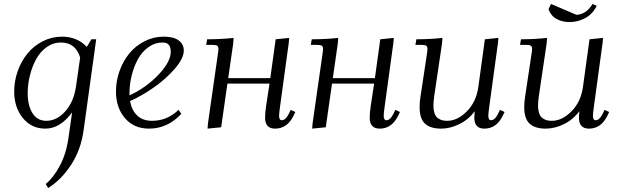

<svg xmlns="http://www.w3.org/2000/svg" viewBox="-20 -635 3079 958"><path d="M50.8 -178.2Q50.8 -231 68.6 -280.8Q86.4 -330.6 117.4 -368.4Q148.4 -406.2 193.4 -429.2Q238.3 -452.1 289.1 -452.1Q365.2 -452.1 413.1 -400.9L436 -439H460L397 16.1Q383.3 113.8 334 188.5Q284.7 263.2 220.2 303.2L208 283.2Q246.1 252 278.1 192.9Q310.1 133.8 321.8 51.8L339.8 -74.2Q280.3 6.8 206.1 6.8Q137.2 6.8 94 -46.1Q50.8 -99.1 50.8 -178.2ZM118.2 -169.9Q118.2 -108.4 142.1 -70.3Q166 -32.2 210.9 -32.2Q263.2 -32.2 305.2 -78.9Q347.2 -125.5 358.9 -201.2L379.9 -348.1Q356.9 -422.9 284.2 -422.9Q245.1 -422.9 212.6 -399.7Q180.2 -376.5 160.2 -339.4Q140.1 -302.2 129.2 -258.3Q118.2 -214.4 118.2 -169.9Z M558.6 -178.2Q558.6 -231 576.4 -280.8Q594.2 -330.6 625.2 -368.4Q656.2 -406.2 701.2 -429.2Q746.1 -452.1 796.9 -452.1Q846.2 -452.1 871.6 -433.3Q897 -414.6 897 -382.8Q897 -344.2 853 -293Q809.1 -241.7 748 -199Q687 -156.2 628.9 -130.9Q636.7 -85.9 664.1 -59.1Q691.4 -32.2 738.8 -32.2Q814.5 -32.2 870.6 -86.9L884.8 -66.9Q815.9 6.8 723.6 6.8Q647.9 6.8 603.3 -45.7Q558.6 -98.1 558.6 -178.2ZM626 -159.2Q707.5 -196.3 769.8 -261.2Q832 -326.2 832 -377Q832 -422.9 792 -422.9Q752.9 -422.9 720.5 -399.7Q688 -376.5 668 -339.4Q647.9 -302.2 637 -258.3Q626 -214.4 626 -169.9Z M1008.8 -411.1 1013.7 -439Q1082.5 -439 1145.5 -445.8L1143.6 -418L1118.7 -245.1H1328.6L1355.5 -439L1422.9 -445.8L1420.9 -421.9L1377.4 -104Q1372.6 -68.8 1372.6 -58.1Q1372.6 -35.2 1385.7 -35.2Q1404.8 -35.2 1419.9 -64.9L1430.7 -86.9L1453.6 -76.2L1442.9 -54.2Q1411.6 6.8 1352.5 6.8Q1302.7 6.8 1302.7 -47.9Q1302.7 -71.8 1307.6 -105L1324.7 -217.8H1114.7L1083.5 0L1015.6 6.8L1017.6 -19L1066.9 -363.8Q1069.8 -380.9 1069.8 -391.1Q1069.8 -402.8 1063.5 -407Q1057.1 -411.1 1039.6 -411.1Z M1530.8 -411.1 1535.6 -439Q1604.5 -439 1667.5 -445.8L1665.5 -418L1640.6 -245.1H1850.6L1877.4 -439L1944.8 -445.8L1942.9 -421.9L1899.4 -104Q1894.5 -68.8 1894.5 -58.1Q1894.5 -35.2 1907.7 -35.2Q1926.8 -35.2 1941.9 -64.9L1952.6 -86.9L1975.6 -76.2L1964.8 -54.2Q1933.6 6.8 1874.5 6.8Q1824.7 6.8 1824.7 -47.9Q1824.7 -71.8 1829.6 -105L1846.7 -217.8H1636.7L1605.5 0L1537.6 6.8L1539.6 -19L1588.9 -363.8Q1591.8 -380.9 1591.8 -391.1Q1591.8 -402.8 1585.4 -407Q1579.1 -411.1 1561.5 -411.1Z M2052.7 -411.1 2057.6 -439Q2124.5 -439 2187.5 -445.8L2185.5 -418L2146.5 -154.8Q2142.6 -124.5 2142.6 -110.8Q2142.6 -85.9 2148.4 -69.3Q2154.3 -52.7 2165.3 -45.2Q2176.3 -37.6 2186.8 -34.9Q2197.3 -32.2 2211.4 -32.2Q2262.7 -32.2 2309.6 -79.6Q2356.4 -127 2366.7 -201.2L2399.4 -439L2466.8 -445.8L2464.8 -421.9L2421.4 -104Q2416.5 -68.8 2416.5 -58.1Q2416.5 -35.2 2429.7 -35.2Q2448.7 -35.2 2463.9 -64.9L2474.6 -86.9L2497.6 -76.2L2486.8 -54.2Q2455.6 6.8 2396.5 6.8Q2346.7 6.8 2346.7 -47.9Q2346.7 -60.5 2348.6 -80.1Q2318.8 -39.1 2272.7 -16.1Q2226.6 6.8 2180.7 6.8Q2127.9 6.8 2100.8 -17.8Q2073.7 -42.5 2073.7 -100.1Q2073.7 -124.5 2077.6 -149.9L2109.9 -363.8Q2112.8 -380.9 2112.8 -391.1Q2112.8 -402.8 2106.4 -407Q2100.1 -411.1 2082.5 -411.1Z M2574.7 -411.1 2579.6 -439Q2646.5 -439 2709.5 -445.8L2707.5 -418L2668.5 -154.8Q2664.6 -124.5 2664.6 -110.8Q2664.6 -85.9 2670.4 -69.3Q2676.3 -52.7 2687.3 -45.2Q2698.2 -37.6 2708.7 -34.9Q2719.2 -32.2 2733.4 -32.2Q2784.7 -32.2 2831.5 -79.6Q2878.4 -127 2888.7 -201.2L2921.4 -439L2988.8 -445.8L2986.8 -421.9L2943.4 -104Q2938.5 -68.8 2938.5 -58.1Q2938.5 -35.2 2951.7 -35.2Q2970.7 -35.2 2985.8 -64.9L2996.6 -86.9L3019.5 -76.2L3008.8 -54.2Q2977.5 6.8 2918.5 6.8Q2868.7 6.8 2868.7 -47.9Q2868.7 -60.5 2870.6 -80.1Q2840.8 -39.1 2794.7 -16.1Q2748.5 6.8 2702.6 6.8Q2649.9 6.8 2622.8 -17.8Q2595.7 -42.5 2595.7 -100.1Q2595.7 -124.5 2599.6 -149.9L2631.8 -363.8Q2634.8 -380.9 2634.8 -391.1Q2634.8 -402.8 2628.4 -407Q2622.1 -411.1 2604.5 -411.1ZM2716.8 -588.9 2729.5 -615.2 2856.4 -561Q2906.2 -564 2936.5 -615.2L2957.5 -606Q2936.5 -564 2899.7 -544.4Q2862.8 -524.9 2821.8 -524.9Q2785.6 -524.9 2757.3 -540.3Q2729 -555.7 2716.8 -588.9Z"/></svg>

Font: Dihjauti S
Style: Italic
Weight: 400
Italic angle: -9°
Designer: T. Christopher White
Version: Version 3.0.0